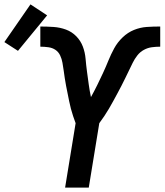

<svg xmlns="http://www.w3.org/2000/svg" viewBox="-107 -856 751 876"><path d="M190 0 238 -294Q232 -310 226.5 -326.5Q221 -343 216.5 -360Q212 -377 208.5 -394.5Q205 -412 201.5 -429.5Q198 -447 194.5 -464.5Q191 -482 188.5 -499.5Q186 -517 183.5 -534.5Q181 -552 178 -569.5Q175 -587 167.5 -603Q160 -619 146 -628.5Q132 -638 113.5 -640.5Q95 -643 77 -643V-735Q107 -735 137 -733Q167 -731 194 -721Q221 -711 241 -690.5Q261 -670 271 -643.5Q281 -617 283.5 -587.5Q286 -558 290 -528.5Q294 -499 298 -470Q302 -441 308 -413Q323 -440 336.5 -467.5Q350 -495 363 -523Q376 -551 387.5 -579.5Q399 -608 414 -635.5Q429 -663 452.5 -685.5Q476 -708 504.5 -719.5Q533 -731 562.5 -733Q592 -735 622 -735Q622 -735 622 -735Q622 -735 622 -735H624V-643Q605 -643 586 -640.5Q567 -638 549.5 -628.5Q532 -619 519.5 -603Q507 -587 498.5 -569.5Q490 -552 481.5 -534.5Q473 -517 464.5 -499.5Q456 -482 447 -464.5Q438 -447 428.5 -429.5Q419 -412 409.5 -394.5Q400 -377 390 -360Q380 -343 369 -326.5Q358 -310 346 -294L298 0ZM-25 -624 -87 -664 32 -836 108 -786Z"/></svg>

Font: Iosevka SS04 Semibold Extended
Style: Italic
Weight: 600
Width: 7
Italic angle: -9°
Monospace: yes
Designer: Belleve Invis
Foundry: Belleve Invis
Version: Version 19.0.0; ttfautohint (v1.8.4)